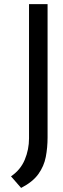

<svg xmlns="http://www.w3.org/2000/svg" viewBox="-20 -798 312 946"><path d="M84 127.9 34.2 70.8Q81.1 39.1 102.1 -11.2Q123 -61.5 123 -116.2V-777.8H214.4V-121.1Q214.4 -70.8 205.6 -24.9Q196.8 21 168.9 59.8Q141.1 98.6 84 127.9Z"/></svg>

Font: Voltaire
Style: Regular
Weight: 400
Designer: Yvonne Schüttler, Eben Sorkin, Emma Marichal
Foundry: Sorkin Type Co.
Version: Version 1.010; ttfautohint (v1.8.4.7-5d5b)